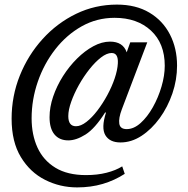

<svg xmlns="http://www.w3.org/2000/svg" viewBox="-20 -637 818 835"><path d="M315.5 178Q241 178 176 145.2Q111 112.5 70.8 46.2Q30.5 -20 30.5 -121Q30.5 -219 66.2 -308.2Q102 -397.5 165.2 -467.2Q228.5 -537 311.2 -577Q394 -617 488.5 -617Q571 -617 629.5 -582.2Q688 -547.5 719 -487.2Q750 -427 750 -351.5Q750 -290 729.8 -230.8Q709.5 -171.5 674.5 -123.2Q639.5 -75 595.5 -46.2Q551.5 -17.5 504 -17.5Q457 -17.5 438.2 -49Q419.5 -80.5 441 -147.5H437Q392.5 -77.5 352 -52Q311.5 -26.5 277 -26.5Q238.5 -26.5 217 -52.2Q195.5 -78 195.5 -127.5Q195.5 -171 211.2 -217.2Q227 -263.5 254 -306Q281 -348.5 315 -382.2Q349 -416 386 -436Q423 -456 458.5 -456Q515 -456 531 -409.5L546.5 -453H620.5L510 -162Q495 -122.5 498.8 -99Q502.5 -75.5 531 -75.5Q562 -75.5 591.5 -102Q621 -128.5 644.8 -170.8Q668.5 -213 682.5 -260.8Q696.5 -308.5 696.5 -351Q696.5 -448.5 636.5 -504Q576.5 -559.5 478.5 -559.5Q401 -559.5 335.2 -522.5Q269.5 -485.5 220.5 -422.8Q171.5 -360 144.5 -282Q117.5 -204 117.5 -122.5Q117.5 -51 143 4.8Q168.5 60.5 221 92.5Q273.5 124.5 354 124.5Q403.5 124.5 443.5 114.2Q483.5 104 511.5 86.5L522.5 119Q478.5 147.5 427 162.8Q375.5 178 315.5 178ZM310.5 -88Q331.5 -88 355.8 -106.8Q380 -125.5 403.5 -156.2Q427 -187 446.8 -223.5Q466.5 -260 478.8 -296.2Q491 -332.5 492.5 -361.5Q495 -406.5 465.5 -406.5Q444.5 -406.5 419.2 -387Q394 -367.5 369 -336Q344 -304.5 323.2 -267.5Q302.5 -230.5 289.8 -194.8Q277 -159 277 -132Q277 -88 310.5 -88Z"/></svg>

Font: Libre Caslon Condensed Medium Italic
Style: Regular
Weight: 500
Italic angle: -22.583°
Designer: Pablo Impallari, Rodrigo Fuenzalida, Katja Schimmel, Ertekin Erdin
Foundry: Pablo Impallari, Rodrigo Fuenzalida
Version: Version 2.000; ttfautohint (v1.8.4.7-5d5b);gftools[0.9.33]